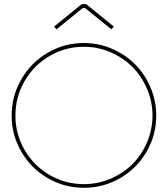

<svg xmlns="http://www.w3.org/2000/svg" viewBox="-20 -895 807 924"><path d="M54.2 -338.9Q54.2 -249.5 98.4 -173.3Q142.6 -97.2 218.5 -53Q294.4 -8.8 383.8 -8.8Q450.7 -8.8 512 -34.9Q573.2 -61 617.4 -105.2Q661.6 -149.4 687.7 -210.7Q713.9 -272 713.9 -338.9Q713.9 -405.8 687.7 -467Q661.6 -528.3 617.4 -572.8Q573.2 -617.2 512 -643.6Q450.7 -669.9 383.8 -669.9Q294.4 -669.9 218.5 -625.5Q142.6 -581.1 98.4 -504.9Q54.2 -428.7 54.2 -338.9ZM383.8 -688Q454.6 -688 519 -660.2Q583.5 -632.3 630.1 -585.4Q676.8 -538.6 704.3 -474.1Q731.9 -409.7 731.9 -338.9Q731.9 -244.6 685.3 -164.6Q638.7 -84.5 558.3 -37.8Q478 8.8 383.8 8.8Q289.6 8.8 209.5 -37.8Q129.4 -84.5 82.8 -164.6Q36.1 -244.6 36.1 -338.9Q36.1 -433.1 82.8 -513.7Q129.4 -594.2 209.5 -641.1Q289.6 -688 383.8 -688ZM378.9 -856.9 252 -753.9 240.2 -767.1 373 -875H395L527.8 -767.1L516.1 -753.9L388.2 -856.9Z"/></svg>

Font: Rawengulk
Style: Light
Weight: 300
Version: Version 0.92